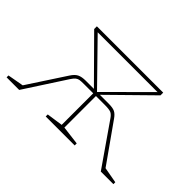

<svg xmlns="http://www.w3.org/2000/svg" viewBox="-93 -763 1003 1003"><g transform="rotate(45 408.5 -261.0)"><path d="M710 -30 798 -14V0H705L546 -229Q533 -249 520 -255Q507 -261 474 -261H408V-28L512 -15V0H298V-15L388 -28V-261H321Q299 -261 289 -259.5Q279 -258 270 -251.5Q261 -245 250 -228L102 0H9V-14L98 -30L234 -238Q250 -263 267.5 -271.5Q285 -280 314 -280H374L154 -502V-522H644V-502L418 -280H482Q514 -280 529 -272.5Q544 -265 558 -245ZM179 -503 397 -280 621 -503Z"/></g></svg>

Font: Bitter Pro Thin
Style: Regular
Weight: 250
Designer: Sol Matas, and Bitter project Authors
Foundry: Sol Matas
Version: Version 1.010